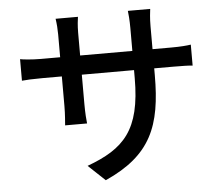

<svg xmlns="http://www.w3.org/2000/svg" viewBox="-56 -850 1113 967"><g transform="rotate(-5 500.0 -366.0)"><path d="M63 -591V-482C79 -484 120 -486 167 -486H265V-336C265 -294 261 -253 260 -239H371C369 -253 366 -295 366 -336V-486H630V-446C630 -181 542 -95 355 -26L440 54C674 -51 732 -194 732 -452V-486H827C875 -486 910 -485 926 -483V-589C907 -586 875 -583 826 -583H732V-699C732 -739 736 -771 738 -786H625C627 -772 630 -739 630 -699V-583H366V-698C366 -735 370 -765 372 -778H259C263 -752 265 -723 265 -698V-583H167C121 -583 76 -588 63 -591Z"/></g></svg>

Font: Noto Sans CJK HK Medium
Style: Regular
Weight: 500
Designer: Ryoko NISHIZUKA 西塚涼子 (kana, bopomofo & ideographs); Paul D. Hunt (Latin, Greek & Cyrillic); Sandoll Communications 산돌커뮤니
Foundry: Adobe
Version: Version 2.004;hotconv 1.0.118;makeotfexe 2.5.65603